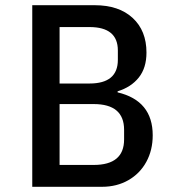

<svg xmlns="http://www.w3.org/2000/svg" viewBox="-20 -718 680 738"><path d="M104 -698H344Q437 -698 490 -649Q543 -600 543 -516Q543 -457 513.5 -420Q484 -383 432 -367V-363Q567 -331 567 -198Q567 -141 542.5 -96Q518 -51 473.5 -25.5Q429 0 372 0H104ZM340 -84Q457 -84 457 -182V-219Q457 -318 340 -318H209V-84ZM324 -397Q433 -397 433 -488V-524Q433 -614 324 -614H209V-397Z"/></svg>

Font: Writer Medium
Style: Regular
Weight: 500
Monospace: yes
Designer: Mike Abbink, Paul van der Laan, Pieter van Rosmalen
Foundry: Bold Monday
Version: Version 2.001 2020